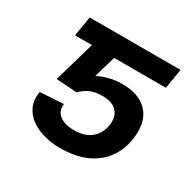

<svg xmlns="http://www.w3.org/2000/svg" viewBox="-123 -662 819 806"><g transform="rotate(30 286.0 -259.5)"><path d="M202.6 -228.5 102.5 -235.4 187 -528.3H533.7L518.1 -432.6H267.1L236.3 -327.1Q253.9 -337.4 284.4 -345.9Q314.9 -354.5 345.2 -355Q434.1 -356.9 476.8 -309.6Q519.5 -262.2 505.4 -174.3Q497.1 -121.6 467.3 -80.3Q437.5 -39.1 385.5 -15.1Q333.5 8.8 256.8 8.8Q218.3 8.8 181.9 -1Q145.5 -10.7 117.2 -30.5Q88.9 -50.3 75 -80.8Q61 -111.3 67.9 -152.3L181.6 -159.7Q176.3 -125 201.4 -105.2Q226.6 -85.4 271.5 -85.4Q324.7 -85.4 354.7 -110.8Q384.8 -136.2 391.6 -178.2Q397.9 -219.7 376.2 -244.9Q354.5 -270 304.7 -270Q266.6 -270 242.4 -257.6Q218.3 -245.1 202.6 -228.5ZM243.7 -528.3 228 -432.6H77.6L93.3 -528.3Z"/></g></svg>

Font: Inter 17pt Medium
Style: Italic
Weight: 500
Italic angle: -9.3988°
Version: Version 4.001;git-66647c0bb